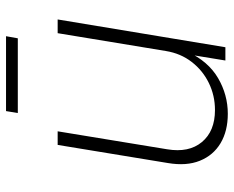

<svg xmlns="http://www.w3.org/2000/svg" viewBox="-88 -661 757 621"><g transform="rotate(-90 290.5 -350.5)"><path d="M232.9 7.8Q177.2 7.8 137.9 -15.6Q98.6 -39.1 81.1 -82.5Q63.5 -126 73.7 -186L132.3 -542.5H176.3L118.2 -188.5Q106.4 -118.2 141.6 -75.9Q176.8 -33.7 245.1 -33.7Q292 -33.7 332.5 -53.5Q373 -73.2 400.6 -108.9Q428.2 -144.5 436 -192.4L493.7 -542.5H538.1L448.2 0H405.3L425.3 -122.1H433.6Q402.3 -55.2 348.4 -23.7Q294.4 7.8 232.9 7.8ZM483.9 -709.5 477.1 -671.4H235.4L241.7 -709.5Z"/></g></svg>

Font: Inter 16pt ExtraLight
Style: Italic
Weight: 250
Italic angle: -9.3988°
Version: Version 4.001;git-66647c0bb